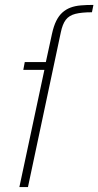

<svg xmlns="http://www.w3.org/2000/svg" viewBox="-20 -763 401 783"><path d="M59 0 161 -478H75L81 -510H167L192 -625Q199 -657 209.5 -678Q220 -699 234.5 -712Q249 -725 267.5 -732Q286 -739 309.5 -741Q333 -743 361 -743L355 -713Q313 -713 287.5 -706.5Q262 -700 248.5 -682.5Q235 -665 228 -631L94 0Z"/></svg>

Font: Saira SemiCondensed Thin
Style: Italic
Weight: 250
Width: 4
Italic angle: -12°
Designer: Hector Gatti with collaboration of the Omnibus-Type team
Foundry: Omnibus-Type
Version: Version 1.101